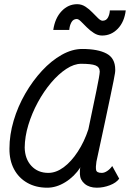

<svg xmlns="http://www.w3.org/2000/svg" viewBox="-20 -860 640 894"><path d="M502.5 -87 535 -28Q521.5 -9 491.5 2.5Q461.5 14 431 14Q396 14 374.5 -4Q353 -22 352 -49Q351.5 -58 352 -67.8Q352.5 -77.5 355 -81.5Q326 -37.5 284.2 -11.8Q242.5 14 200 14Q147 14 107 -8.8Q67 -31.5 45.2 -72.5Q23.5 -113.5 24 -168Q24 -232 43.5 -298Q63 -364 97.5 -423.8Q132 -483.5 175.5 -530.5Q219 -577.5 267.5 -604.8Q316 -632 363 -632Q436 -632 476.2 -610.5Q516.5 -589 516.5 -536Q517 -531.5 515.5 -520Q514 -508.5 508.8 -483.2Q503.5 -458 494 -411.5Q484.5 -365 468.5 -290.8Q452.5 -216.5 429 -107.5Q425 -82 427.5 -68.5Q430 -55 454 -55Q466 -55 479.2 -63.8Q492.5 -72.5 502.5 -87ZM205 -55Q241 -55 276.5 -81.2Q312 -107.5 342.2 -153.8Q372.5 -200 391.5 -258Q414.5 -367 429.2 -438.8Q444 -510.5 444.5 -526.5Q444 -548 424.5 -555.5Q405 -563 358 -563Q325 -563 288.8 -539.2Q252.5 -515.5 218 -474.8Q183.5 -434 156 -383.2Q128.5 -332.5 112 -278.2Q95.5 -224 95 -173Q96 -120 126.2 -87.5Q156.5 -55 205 -55ZM455.5 -694.5Q435.5 -694.5 417.5 -706Q399.5 -717.5 384 -733Q368.5 -748.5 357 -760Q345.5 -771.5 337.5 -771.5Q321 -771.5 312.5 -756.2Q304 -741 302.5 -720.5H228Q236 -775.5 266.8 -808Q297.5 -840.5 339.5 -840.5Q360 -840.5 377.8 -829Q395.5 -817.5 410.2 -802Q425 -786.5 437 -775Q449 -763.5 457.5 -763.5Q474.5 -763.5 482.5 -778Q490.5 -792.5 491.5 -811.5H565.5Q559 -758 528.5 -726.2Q498 -694.5 455.5 -694.5Z"/></svg>

Font: Victor Mono Thin
Style: Italic
Weight: 100
Italic angle: -12°
Monospace: yes
Designer: Rune Bjørnerås
Version: Version 1.561;gftools[0.9.30]